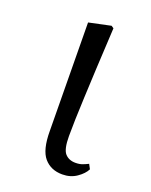

<svg xmlns="http://www.w3.org/2000/svg" viewBox="-109 -586 520 661"><g transform="rotate(20 151.5 -255.5)"><path d="M200 14Q158 14 133.5 -14.5Q109 -43 109 -112L105 -508L185 -525L194 -519Q189 -430 186 -367Q183 -304 181 -259Q179 -214 178 -180.5Q177 -147 177 -118Q177 -70 191 -54.5Q205 -39 229 -39Q244 -39 254.5 -43Q265 -47 275 -52L284 -35Q275 -17 252.5 -1.5Q230 14 200 14Z"/></g></svg>

Font: Noto Serif KR
Style: Regular
Weight: 400
Designer: Ryoko NISHIZUKA  (kana & ideographs); Frank Grießhammer (Latin, Greek & Cyrillic); Wenlong ZHANG  (bopomofo); Sandoll Co
Foundry: Adobe
Version: Version 2.003-H1;hotconv 1.1.1;makeotfexe 2.6.0